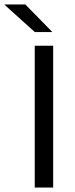

<svg xmlns="http://www.w3.org/2000/svg" viewBox="-80 -845 336 865"><path d="M159.5 0H76.5V-639H159.5ZM34 -825 155 -701.5V-700.5H77L-59.5 -823.5V-825Z"/></svg>

Font: Anek Gurmukhi
Style: Regular
Weight: 400
Designer: Sarang Kulkarni (Gurmukhi), Yesha Goshar (Latin)
Foundry: Ek Type
Version: Version 1.003